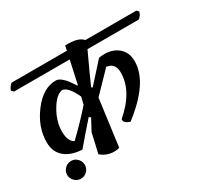

<svg xmlns="http://www.w3.org/2000/svg" viewBox="-147 -843 1129 1073"><g transform="rotate(-30 417.5 -306.5)"><path d="M483 -571Q417 -430 394 -376L401 -371Q499 -479 515 -497Q586 -509 632 -476.5Q678 -444 678 -381Q678 -244 488 -99Q447 -114 453 -137Q579 -245 579 -365Q579 -427 524 -433Q513 -421 468.5 -375.5Q424 -330 401 -306L361 -5Q329 4 297 -3.5Q265 -11 242 -32L271 -158L310 -231L299 -239Q224 -154 178 -99Q108 -102 66.5 -136.5Q25 -171 25 -235Q25 -331 92 -419.5Q159 -508 241 -508Q258 -508 276 -493Q294 -478 304.5 -463.5Q315 -449 333 -422L336 -424L368 -571H9L-4 -584Q4 -608 23 -621H379L385 -651Q470 -655 498 -621H827L839 -609Q832 -583 813 -571ZM164 -162Q252 -247 309 -313L320 -359Q283 -439 247 -444Q206 -439 167.5 -373.5Q129 -308 129 -243.5Q129 -179 164 -162ZM33 -19Q33 -42 50 -59Q67 -76 90.5 -76Q114 -76 130.5 -59Q147 -42 147 -19Q147 4 130.5 21Q114 38 90.5 38Q67 38 50 21Q33 4 33 -19Z"/></g></svg>

Font: Tillana Medium
Style: Regular
Weight: 500
Designer: Lipi Raval (Devanagari, Latin), Jonny Pinhorn (Latin)
Foundry: Indian Type Foundry
Version: Version 2.003;PS 1.0;hotconv 1.0.79;makeotf.lib2.5.61930; tt